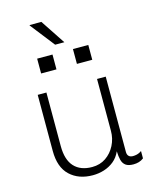

<svg xmlns="http://www.w3.org/2000/svg" viewBox="-133 -992 865 1088"><g transform="rotate(-15 300.0 -447.5)"><path d="M275 10Q192 10 141 -38Q90 -86 90 -182V-511H141V-197Q141 -116 178 -76Q215 -36 283 -36Q329 -36 363.5 -59.5Q398 -83 418 -122Q438 -161 438 -207V-511H489V-69Q489 -53 497.5 -44.5Q506 -36 522 -36Q533 -36 546 -39Q559 -42 573 -52V-9Q560 1 545 5.5Q530 10 513 10Q483 10 467.5 -1.5Q452 -13 446.5 -34.5Q441 -56 440 -86Q425 -52 399 -31Q373 -10 341 0Q309 10 275 10ZM313 -760H259L148 -902V-905H217ZM440 -623H350V-710H440ZM230 -623H140V-710H230Z"/></g></svg>

Font: Chivo Mono Medium Thin
Style: Regular
Weight: 250
Monospace: yes
Version: Version 1.008